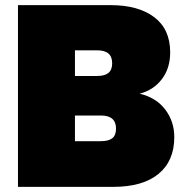

<svg xmlns="http://www.w3.org/2000/svg" viewBox="-20 -728 724 748"><path d="M524 -363Q588 -348 623.5 -301.5Q659 -255 659 -194Q659 -101 597.5 -50.5Q536 0 421 0H50V-708H411Q519 -708 581 -661Q643 -614 643 -524Q643 -462 610.5 -419.5Q578 -377 524 -363ZM272 -432H358Q388 -432 402.5 -444Q417 -456 417 -481Q417 -507 402.5 -519.5Q388 -532 358 -532H272ZM373 -178Q403 -178 417.5 -189.5Q432 -201 432 -227Q432 -278 373 -278H272V-178Z"/></svg>

Font: Fz Poppins Black
Style: Regular
Weight: 900
Designer: Ninad Kale (Devanagari), Jonny Pinhorn (Latin)
Foundry: Indian Type Foundry
Version: Vit hóa bi Vntype.Com & FontZin.Com